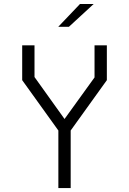

<svg xmlns="http://www.w3.org/2000/svg" viewBox="-20 -962 660 982"><path d="M93.5 -552V-730H156.5V-568L320 -339.5H300L463.5 -566V-730H526.5V-552L341.5 -294.5H278.5ZM278.5 -334.5H341.5V0H278.5ZM459 -941.5H389L278 -825H332.5Z"/></svg>

Font: Monaspace Krypton Var
Style: Regular
Weight: 400
Designer: Riley Cran and the Lettermatic Team
Version: Version 1.101 (Monaspace Krypton Var)